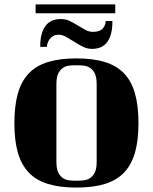

<svg xmlns="http://www.w3.org/2000/svg" viewBox="-20 -777 691 868"><path d="M141 -717V-757H501V-717ZM458 -682H488Q489 -623 466.5 -589.5Q444 -556 396 -556Q374 -556 354.5 -566Q335 -576 316 -588Q297 -600 279.5 -610Q262 -620 245 -620Q230 -620 220 -614Q210 -608 204 -599.5Q198 -591 195 -581.5Q192 -572 192 -565H162Q161 -624 184 -657.5Q207 -691 255 -691Q277 -691 295.5 -682Q314 -673 331.5 -662Q349 -651 365.5 -642Q382 -633 400 -633Q431 -633 444 -647.5Q457 -662 458 -682ZM45 -220Q45 -298 60.5 -353.5Q76 -409 109.5 -444.5Q143 -480 196.5 -496.5Q250 -513 325 -513Q401 -513 454.5 -496.5Q508 -480 541.5 -444.5Q575 -409 590.5 -353.5Q606 -298 606 -220Q606 -143 590.5 -88Q575 -33 541.5 2.5Q508 38 454.5 54.5Q401 71 325 71Q250 71 196.5 54.5Q143 38 109.5 2.5Q76 -33 60.5 -88Q45 -143 45 -220ZM417 -397Q417 -428 408.5 -445Q400 -462 386.5 -470.5Q373 -479 357 -480.5Q341 -482 325 -482Q310 -482 294 -480.5Q278 -479 265 -470.5Q252 -462 243.5 -445Q235 -428 235 -397V-45Q235 -14 243.5 3Q252 20 265 28.5Q278 37 294 38.5Q310 40 325 40Q341 40 357 38.5Q373 37 386.5 28.5Q400 20 408.5 3Q417 -14 417 -45Z"/></svg>

Font: Cafe24 ClassicType
Style: Regular
Weight: 400
Designer: Cafe24 thkim, hmlim, mnelim & 4IR
Foundry: Cafe24
Version: Version 1.000